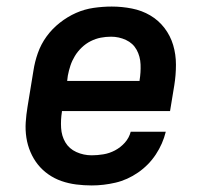

<svg xmlns="http://www.w3.org/2000/svg" viewBox="-20 -558 640 586"><path d="M260 8Q236 8 212.5 5Q189 2 167.5 -5.5Q146 -13 127.5 -26Q109 -39 95.5 -56Q82 -73 73 -94Q64 -115 60.5 -138Q57 -161 58.5 -184.5Q60 -208 64 -232L82 -342Q86 -369 95.5 -396Q105 -423 122 -446.5Q139 -470 162.5 -488.5Q186 -507 212 -518.5Q238 -530 266 -534Q294 -538 321 -538Q352 -538 382.5 -532Q413 -526 438.5 -511Q464 -496 482 -472.5Q500 -449 508.5 -420.5Q517 -392 517 -360.5Q517 -329 512 -298L499 -219H169V-217Q165 -192 166.5 -167.5Q168 -143 179.5 -123.5Q191 -104 213 -94Q235 -84 260 -84Q277 -84 295.5 -87Q314 -90 331 -99Q348 -108 361 -122.5Q374 -137 379 -156H486Q477 -119 455.5 -86.5Q434 -54 401.5 -31.5Q369 -9 332.5 -0.5Q296 8 260 8ZM185 -311H406V-313Q410 -337 409 -361.5Q408 -386 397 -406Q386 -426 364.5 -436Q343 -446 319 -446Q303 -446 287.5 -443Q272 -440 257 -432.5Q242 -425 229.5 -413Q217 -401 208.5 -387Q200 -373 195 -358Q190 -343 187 -327Z"/></svg>

Font: Iosevka Curly Slab SmBdExObl
Style: Regular
Weight: 600
Width: 7
Italic angle: -9°
Monospace: yes
Designer: Belleve Invis
Foundry: Belleve Invis
Version: Version 11.1.0; ttfautohint (v1.8.3)